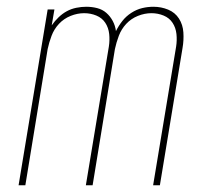

<svg xmlns="http://www.w3.org/2000/svg" viewBox="-20 -548 640 568"><path d="M35 0 121 -520H141L133 -473Q142 -486 153.5 -497Q165 -508 178 -515Q191 -522 206 -525Q221 -528 235 -528Q252 -528 267.5 -524Q283 -520 294.5 -510Q306 -500 313.5 -486Q321 -472 323 -456Q331 -472 342 -486Q353 -500 368.5 -510Q384 -520 400.5 -524Q417 -528 434 -528Q457 -528 477.5 -519.5Q498 -511 509.5 -493Q521 -475 522.5 -452Q524 -429 520 -406L453 0H433L501 -410Q504 -429 502 -447.5Q500 -466 490.5 -480.5Q481 -495 464 -502Q447 -509 428 -509Q408 -509 388 -501Q368 -493 353.5 -477.5Q339 -462 331.5 -442Q324 -422 320 -403L254 0H234L302 -410Q305 -429 303 -447.5Q301 -466 291.5 -480.5Q282 -495 265 -502Q248 -509 229 -509Q209 -509 189 -501Q169 -493 154.5 -477.5Q140 -462 132.5 -442Q125 -422 121 -403L55 0Z"/></svg>

Font: Iosevka Thin Extended
Style: Italic
Weight: 100
Width: 7
Italic angle: -9°
Monospace: yes
Designer: Belleve Invis
Foundry: Belleve Invis
Version: Version 32.5.0; ttfautohint (v1.8.4)